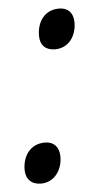

<svg xmlns="http://www.w3.org/2000/svg" viewBox="-46 -577 328 620"><g transform="rotate(-5 118.5 -267.0)"><path d="M145 -416C190 -416 215 -454 215 -497C215 -529 197 -546 169 -546C121 -546 97 -508 97 -464C97 -433 115 -416 145 -416ZM62 12C106 12 132 -27 132 -69C132 -101 114 -119 86 -119C37 -119 13 -80 13 -37C13 -6 32 12 62 12Z"/></g></svg>

Font: Noto Sans SemiCondensed
Style: Italic
Weight: 400
Width: 4
Italic angle: -12°
Designer: Monotype Design Team
Foundry: Monotype Imaging Inc.
Version: Version 2.013